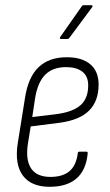

<svg xmlns="http://www.w3.org/2000/svg" viewBox="-20 -710 421 738"><path d="M171 8Q100 8 68 -35Q36 -78 48 -158L76 -333Q88 -413 128 -451.5Q168 -490 237 -490Q295 -490 327 -463Q359 -436 359 -385Q359 -321 322 -284.5Q285 -248 208 -238L98 -224L87 -156Q78 -94 100 -62Q122 -30 174 -30Q221 -30 247 -52Q273 -74 279 -121Q279 -127 285 -127H312Q318 -127 317 -120Q311 -56 274 -24Q237 8 171 8ZM104 -260 202 -272Q263 -281 291 -307Q319 -333 319 -382Q319 -417 296.5 -434.5Q274 -452 234 -452Q183 -452 154 -423Q125 -394 115 -333ZM215 -560Q211 -560 210.5 -562Q210 -564 211 -567L293 -684Q296 -690 302 -690H331Q334 -690 335.5 -687.5Q337 -685 334 -682L247 -565Q244 -560 237 -560Z"/></svg>

Font: Sofia Sans Condensed ExtraLight
Style: Italic
Weight: 250
Italic angle: -9°
Version: Version 4.100